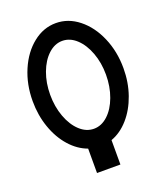

<svg xmlns="http://www.w3.org/2000/svg" viewBox="-154 -827 908 1061"><g transform="rotate(-20 300.0 -297.0)"><path d="M464 -363Q464 -433 442 -492Q420 -551 382.5 -585.8Q345 -620.5 300 -620.5Q255.5 -620.5 217.8 -585.8Q180 -551 158 -491.8Q136 -432.5 136 -363Q136 -292.5 158 -233Q180 -173.5 217.5 -138.8Q255 -104 300 -104Q345 -104 382.5 -138.8Q420 -173.5 442 -233Q464 -292.5 464 -363ZM300 -725Q373 -725 434.2 -676.2Q495.5 -627.5 531.2 -544.5Q567 -461.5 567 -363Q567 -280 541.5 -207.5Q516 -135 471 -83.8Q426 -32.5 369 -12V131.5H231.5V-12Q174.5 -32.5 129.2 -83.5Q84 -134.5 58.5 -207.2Q33 -280 33 -363Q33 -461.5 68.8 -544.5Q104.5 -627.5 165.8 -676.2Q227 -725 300 -725Z"/></g></svg>

Font: JuliaMono ExtraBold
Style: Regular
Weight: 800
Monospace: yes
Designer: cormullion
Foundry: corm
Version: Version 0.055; ttfautohint (v1.8.4)